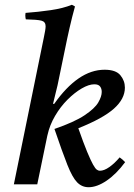

<svg xmlns="http://www.w3.org/2000/svg" viewBox="-20 -772 560 804"><path d="M136 0H38L164 -617Q167 -631 169 -643Q171 -655 171 -662Q171 -681 153.5 -685.5Q136 -690 88 -691Q87 -695 86.5 -699.5Q86 -704 86 -708Q86 -714 87 -718Q141 -722 192.5 -729.5Q244 -737 281 -752L294 -745Q282 -702 271.5 -656Q261 -610 252 -565L221 -415L202 -337H207Q256 -407 309 -443.5Q362 -480 418 -480Q465 -480 484 -457Q503 -434 503 -405Q503 -358 457 -317Q411 -276 308 -235Q330 -172 345 -136Q360 -100 369.5 -83Q379 -66 385.5 -61.5Q392 -57 398 -57Q416 -57 438 -72.5Q460 -88 481 -113Q494 -104 504 -93Q467 -43 426.5 -15.5Q386 12 351 12Q323 12 303 -8.5Q283 -29 262 -82Q241 -135 208 -232Q292 -261 334.5 -289.5Q377 -318 391.5 -343Q406 -368 406 -387Q406 -401 399 -410Q392 -419 375 -419Q352 -419 322 -401.5Q292 -384 262.5 -354.5Q233 -325 210.5 -286.5Q188 -248 179 -207L178 -203Z"/></svg>

Font: Tiro Kannada
Style: Italic
Weight: 400
Italic angle: -11°
Designer: Kannada: John Hudson & Fiona Ross, assisted by Kaja Sojewska. Latin: John Hudson with Paul Hanslow, assisted by Kaja Soj
Foundry: Tiro Typeworks Ltd.
Version: Version 1.52